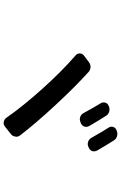

<svg xmlns="http://www.w3.org/2000/svg" viewBox="172 -932 656 1040"><g transform="rotate(90 500.0 -412.0)"><path d="M539.1 -629.9Q532.2 -641.6 536.1 -654.3Q540 -667 551.8 -671.9L555.7 -673.8Q570.3 -679.7 585 -675.3Q599.6 -670.9 607.4 -658.2Q633.8 -617.2 663.1 -566.4Q669.9 -553.7 665.5 -541Q661.1 -528.3 648.4 -522.5L640.6 -519.5Q627 -513.7 613.3 -518.6Q599.6 -523.4 592.8 -536.1Q562.5 -591.8 539.1 -629.9ZM670.9 -672.9Q664.1 -683.6 667.5 -696.3Q670.9 -709 682.6 -713.9L689.5 -716.8Q697.3 -719.7 705.1 -719.7Q710.9 -719.7 717.8 -717.8Q732.4 -713.9 740.2 -701.2Q767.6 -658.2 795.9 -609.4Q799.8 -601.6 799.8 -593.8Q799.8 -588.9 798.8 -584Q793.9 -571.3 781.2 -565.4L774.4 -562.5Q761.7 -556.6 747.6 -561.5Q733.4 -566.4 726.6 -579.1Q694.3 -636.7 670.9 -672.9ZM279.3 -494.1Q269.5 -502.9 269.5 -515.6Q269.5 -529.3 280.3 -538.1L316.4 -565.4Q328.1 -574.2 341.8 -574.2Q342.8 -574.2 343.8 -574.2Q358.4 -574.2 370.1 -563.5Q451.2 -490.2 550.3 -383.3Q649.4 -276.4 712.9 -193.4Q720.7 -183.6 720.7 -171.9Q720.7 -169.9 719.7 -167Q717.8 -152.3 707 -143.6L665 -110.4Q656.2 -103.5 645.5 -103.5Q643.6 -103.5 640.6 -104.5Q627 -106.4 618.2 -118.2Q555.7 -208 460.9 -313.5Q366.2 -418.9 279.3 -494.1Z"/></g></svg>

Font: Gen Jyuu Gothic L Monospace Medium
Style: Regular
Weight: 500
Designer: [Source Han Sans]
Ryoko NISHIZUKA  (kana & ideographs); Paul D. Hunt (Latin, Greek & Cyrillic); Wenlong ZHANG  (bopomofo
Version: Version 1.002.20150607